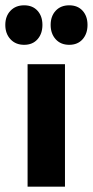

<svg xmlns="http://www.w3.org/2000/svg" viewBox="-50 -704 350 724"><path d="M54 -462H195V0H54ZM211 -535Q179 -535 160 -556Q141 -577 141 -610Q141 -643 160 -663.5Q179 -684 211 -684Q243 -684 261.5 -663.5Q280 -643 280 -610Q280 -577 261.5 -556Q243 -535 211 -535ZM41 -535Q9 -535 -10.5 -556Q-30 -577 -30 -610Q-30 -643 -10.5 -663.5Q9 -684 41 -684Q73 -684 91.5 -663.5Q110 -643 110 -610Q110 -577 91.5 -556Q73 -535 41 -535Z"/></svg>

Font: Tilda Sans Extra Bold
Style: Regular
Weight: 800
Designer: ParaType Ltd
Foundry: ParaType Ltd
Version: Version 1.009